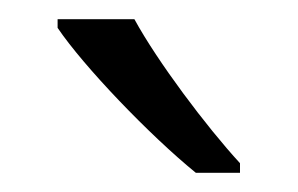

<svg xmlns="http://www.w3.org/2000/svg" viewBox="-20 -786 310 200"><path d="M120 -766H40V-757C67 -717 136 -645 184 -606H230V-616C195 -654 144 -722 120 -766Z"/></svg>

Font: Noto Sans Syriac Light
Style: Regular
Weight: 300
Designer: Patrick Giasson and the Monotype Design Team
Foundry: Monotype Imaging Inc.
Version: Version 3.000